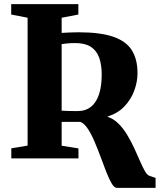

<svg xmlns="http://www.w3.org/2000/svg" viewBox="-20 -763 770 925"><path d="M543 142Q530.5 142 518 120.8Q505.5 99.5 492.2 65.8Q479 32 464.8 -6.8Q450.5 -45.5 435 -81.8Q419.5 -118 402.5 -143.5Q385.5 -169 366.5 -176Q356 -176 344.5 -176Q333 -176 321.5 -176Q310 -176 298.5 -176Q287 -176 277 -176V-61L358 -48V0H34.5V-48.5L113 -61.5V-677.5L34 -693V-743H357.5V-693L277 -677.5V-604.5Q296 -605.5 315.8 -606.5Q335.5 -607.5 358 -607.5Q463 -607.5 525.5 -586Q588 -564.5 615.2 -520.8Q642.5 -477 642.5 -410.5Q642.5 -369 626.8 -326.2Q611 -283.5 579 -250Q547 -216.5 496.5 -201Q526.5 -191.5 550.2 -168Q574 -144.5 592.8 -113.2Q611.5 -82 626.8 -49Q642 -16 654.5 13Q667 42 678 61.2Q689 80.5 700 84L729.5 94V142ZM356.5 -228Q392.5 -228 418 -248.2Q443.5 -268.5 456.8 -307.8Q470 -347 470 -403Q470 -452 457.5 -486Q445 -520 417 -537.8Q389 -555.5 342.5 -555.5Q320 -555.5 304 -553.8Q288 -552 277 -550.5V-230Q287 -229 302.8 -228.5Q318.5 -228 334 -228Q349.5 -228 356.5 -228Z"/></svg>

Font: Merriweather 60pt ExtraBold
Style: Regular
Weight: 800
Version: Version 2.100